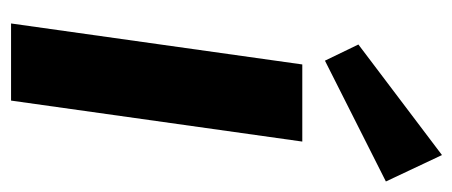

<svg xmlns="http://www.w3.org/2000/svg" viewBox="-262 -578 839 356"><g transform="rotate(90 158.0 -399.5)"><path d="M242 -540 166 0H23L99 -540ZM316 -695 92 -582 62 -644 267 -799Z"/></g></svg>

Font: Pathway Extreme Condensed
Style: Bold Italic
Weight: 700
Width: 3
Italic angle: -8°
Version: Version 1.001;gftools[0.9.26]